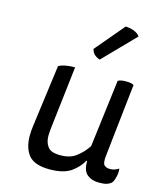

<svg xmlns="http://www.w3.org/2000/svg" viewBox="-113 -823 776 925"><g transform="rotate(15 274.5 -360.0)"><path d="M213.9 -487.3Q186.5 -487.3 168 -483.4Q149.4 -480.5 132.8 -471.7Q119.1 -369.1 91.8 -164.1Q90.8 -152.3 88.9 -138.7Q87.9 -124 87.9 -112.3Q87.9 -51.8 117.2 -15.6Q147.5 19.5 221.7 19.5Q289.1 19.5 327.1 -5.9Q364.3 -32.2 382.8 -66.4Q384.8 -66.4 386.7 -66.4Q385.7 -17.6 409.2 1Q431.6 19.5 467.8 19.5Q489.3 19.5 502.9 16.6Q516.6 12.7 528.3 3.9Q538.1 -6.8 543 -29.3Q546.9 -43.9 546.9 -56.6Q546.9 -64.5 545.9 -71.3Q537.1 -65.4 526.4 -61.5Q516.6 -57.6 502.9 -57.6Q483.4 -57.6 473.6 -67.4Q463.9 -76.2 467.8 -114.3Q481.4 -235.4 507.8 -477.5Q502.9 -481.4 493.2 -483.4Q483.4 -485.4 468.8 -485.4Q454.1 -485.4 445.3 -483.4Q435.5 -481.4 428.7 -477.5Q415 -365.2 386.7 -140.6Q363.3 -105.5 333 -83Q303.7 -59.6 253.9 -59.6Q207 -59.6 191.4 -81.1Q174.8 -102.5 174.8 -136.7Q174.8 -145.5 175.8 -155.3Q176.8 -165 177.7 -175.8Q190.4 -279.3 213.9 -487.3ZM470.7 -710Q460 -724.6 439.5 -732.4Q418 -740.2 398.4 -740.2Q357.4 -692.4 276.4 -595.7Q281.2 -579.1 291 -569.3Q301.8 -559.6 318.4 -553.7Q369.1 -606.4 470.7 -710Z"/></g></svg>

Font: cl
Style: Italic
Weight: 400
Designer: Mitja Miklavcic
Version: Version 7.504; 2011; Build 1022